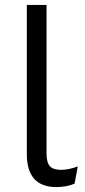

<svg xmlns="http://www.w3.org/2000/svg" viewBox="-20 -750 346 780"><path d="M169 -730V-127Q169 -90 182.5 -75Q196 -60 228 -60Q259 -60 296 -74L283 -4Q250 10 209 10Q89 10 89 -124V-730Z"/></svg>

Font: Elaine Sans
Style: Regular
Weight: 400
Designer: Wei Huang
Foundry: Wei Huang
Version: Version 2.001;December 24, 2019;FontCreator 12.0.0.2547 64-b